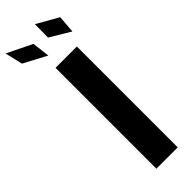

<svg xmlns="http://www.w3.org/2000/svg" viewBox="-382 -969 979 979"><g transform="rotate(-45 108.0 -479.5)"><path d="M217 -727.3V0H63.2V-727.3ZM81.7 -797.6 -42.6 -863.6 -65 -959.2 70.3 -893.1ZM255.3 -797.6 145.2 -863.6 146.3 -959.2 262.8 -893.1Z"/></g></svg>

Font: Inter Zeller
Style: Bold
Weight: 700
Designer: Rasmus Andersson; Joe Bland
Foundry: zeller
Version: Version 3.015;git-dec3a8cb1